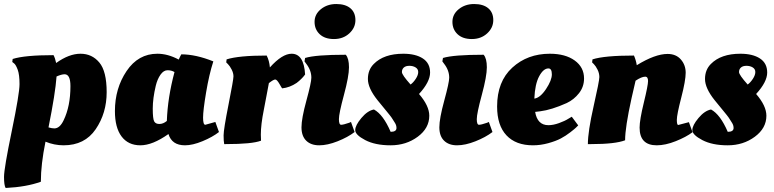

<svg xmlns="http://www.w3.org/2000/svg" viewBox="-30 -710 3845 954"><path d="M-2 224Q-10 211 -10 169Q-10 127 28.5 -59Q67 -245 67 -292Q67 -339 58 -363.5Q49 -388 40 -395L31 -402L33 -417Q93 -436 236 -436Q244 -421 249 -397Q313 -443 370 -443Q427 -443 463.5 -399.5Q500 -356 500 -252Q500 -148 445.5 -68Q391 12 286 12Q240 12 196 -6Q173 107 173 193Q101 219 -2 224ZM240 -72Q267 -72 286 -112Q320 -182 320 -282Q320 -341 291 -341Q276 -341 251 -330Q245 -246 211 -77Q228 -72 240 -72Z M990 -90 1040 -104 1058 -54Q1026 -29 976.5 -8.5Q927 12 889 12Q824 12 807 -44Q728 12 667.5 12Q607 12 574 -32Q541 -76 541 -158Q541 -271 599 -357Q657 -443 752 -443Q804 -443 858 -414Q866 -432 871 -440Q943 -440 1030 -405Q1009 -340 994 -250.5Q979 -161 979 -125.5Q979 -90 990 -90ZM799 -109Q803 -225 837 -352Q822 -361 802.5 -361Q783 -361 767.5 -339Q752 -317 744 -284Q729 -221 729 -170.5Q729 -120 736 -107Q743 -94 762 -94Q781 -94 799 -109Z M1092 6H1084Q1081 -8 1081 -37.5Q1081 -67 1105.5 -190.5Q1130 -314 1130 -330.5Q1130 -347 1121 -364.5Q1112 -382 1103 -391L1094 -400L1096 -415Q1156 -434 1295 -434Q1308 -409 1311 -375Q1372 -443 1419 -443Q1480 -443 1486 -340Q1484 -338 1481 -333.5Q1478 -329 1467 -318Q1456 -307 1444 -298Q1410 -275 1372 -271Q1371 -271 1358.5 -293Q1346 -315 1337.5 -315Q1329 -315 1306 -297Q1303 -279 1294.5 -236Q1286 -193 1281 -165Q1266 -91 1266 -41L1267 -11Q1223 6 1092 6Z M1705 -100 1714 -104 1732 -54Q1698 -28 1647.5 -8Q1597 12 1556 12Q1515 12 1491.5 -11Q1468 -34 1468 -77.5Q1468 -121 1492.5 -210.5Q1517 -300 1517 -324Q1517 -361 1491 -394L1483 -405L1486 -422Q1538 -438 1688 -438Q1704 -420 1704 -375.5Q1704 -331 1679 -238.5Q1654 -146 1654 -118Q1654 -90 1665 -90Q1676 -90 1705 -100ZM1629.5 -516Q1584 -516 1558.5 -540Q1533 -564 1533 -601.5Q1533 -639 1564.5 -664.5Q1596 -690 1641 -690Q1686 -690 1711 -669Q1736 -648 1736 -610Q1736 -572 1705.5 -544Q1675 -516 1629.5 -516Z M2103 -135Q2103 -73 2045.5 -30.5Q1988 12 1911 12Q1834 12 1784.5 -14Q1735 -40 1735 -63.5Q1735 -87 1765.5 -123.5Q1796 -160 1828 -166Q1874 -141 1911 -55Q1940 -55 1940 -74Q1940 -88 1932 -100Q1924 -112 1920 -119Q1916 -126 1906 -138.5Q1896 -151 1891 -157Q1866 -187 1846 -212Q1798 -272 1798 -317.5Q1798 -363 1827 -392Q1877 -443 1974 -443Q2035 -443 2071 -419.5Q2107 -396 2107 -349.5Q2107 -303 2052 -243Q2103 -184 2103 -135ZM2010 -290Q2024 -300 2036 -318.5Q2048 -337 2048 -352Q2048 -367 2035 -375Q2022 -383 2004 -383Q1986 -383 1976.5 -374.5Q1967 -366 1967 -352Q1967 -338 2010 -290Z M2390 -100 2399 -104 2417 -54Q2383 -28 2332.5 -8Q2282 12 2241 12Q2200 12 2176.5 -11Q2153 -34 2153 -77.5Q2153 -121 2177.5 -210.5Q2202 -300 2202 -324Q2202 -361 2176 -394L2168 -405L2171 -422Q2223 -438 2373 -438Q2389 -420 2389 -375.5Q2389 -331 2364 -238.5Q2339 -146 2339 -118Q2339 -90 2350 -90Q2361 -90 2390 -100ZM2314.5 -516Q2269 -516 2243.5 -540Q2218 -564 2218 -601.5Q2218 -639 2249.5 -664.5Q2281 -690 2326 -690Q2371 -690 2396 -669Q2421 -648 2421 -610Q2421 -572 2390.5 -544Q2360 -516 2314.5 -516Z M2440 -181Q2440 -305 2515.5 -374Q2591 -443 2702 -443Q2779 -443 2825.5 -409.5Q2872 -376 2872 -320Q2872 -279 2847 -247Q2822 -215 2786 -198Q2710 -164 2654 -157L2629 -154Q2640 -88 2695 -88Q2719 -88 2748 -98.5Q2777 -109 2794 -120L2811 -130L2843 -87Q2843 -87 2832 -76Q2826 -70 2803.5 -52.5Q2781 -35 2756.5 -22Q2732 -9 2694 1.5Q2656 12 2618 12Q2533 12 2486.5 -37.5Q2440 -87 2440 -181ZM2695 -370Q2670 -370 2649 -331Q2628 -292 2625 -220Q2654 -224 2683 -267.5Q2712 -311 2712 -340.5Q2712 -370 2695 -370Z M2908 6H2891Q2891 -56 2919.5 -182Q2948 -308 2948 -327Q2948 -346 2939 -364Q2930 -382 2921 -391L2912 -400L2914 -415Q2973 -434 3120 -434Q3130 -411 3134 -386Q3225 -442 3287 -442Q3329 -442 3353 -414.5Q3377 -387 3377 -348.5Q3377 -310 3355 -225Q3333 -140 3333 -114.5Q3333 -89 3340 -89L3393 -103L3411 -53Q3379 -29 3327.5 -8.5Q3276 12 3233 12Q3148 12 3148 -76Q3148 -114 3169 -200Q3190 -286 3190 -307.5Q3190 -329 3176 -329Q3158 -329 3128 -309Q3124 -291 3108 -222Q3076 -77 3076 -13Q3027 6 2908 6Z M3778 -135Q3778 -73 3720.5 -30.5Q3663 12 3586 12Q3509 12 3459.5 -14Q3410 -40 3410 -63.5Q3410 -87 3440.5 -123.5Q3471 -160 3503 -166Q3549 -141 3586 -55Q3615 -55 3615 -74Q3615 -88 3607 -100Q3599 -112 3595 -119Q3591 -126 3581 -138.5Q3571 -151 3566 -157Q3541 -187 3521 -212Q3473 -272 3473 -317.5Q3473 -363 3502 -392Q3552 -443 3649 -443Q3710 -443 3746 -419.5Q3782 -396 3782 -349.5Q3782 -303 3727 -243Q3778 -184 3778 -135ZM3685 -290Q3699 -300 3711 -318.5Q3723 -337 3723 -352Q3723 -367 3710 -375Q3697 -383 3679 -383Q3661 -383 3651.5 -374.5Q3642 -366 3642 -352Q3642 -338 3685 -290Z"/></svg>

Font: Oleo Script
Style: Bold
Weight: 700
Designer: Soytutype
Foundry: Soytutype
Version: Version 1.002